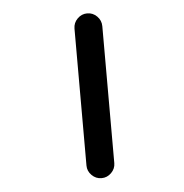

<svg xmlns="http://www.w3.org/2000/svg" viewBox="-44 -589 587 611"><g transform="rotate(-5 250.0 -284.0)"><path d="M211.9 -64.5V-502Q211.9 -520.5 225.1 -533.7Q238.3 -546.9 256.3 -546.9Q274.4 -546.9 287.6 -533.7Q300.8 -520.5 300.8 -502V-64.5Q300.8 -46.9 287.6 -33.7Q274.4 -20.5 256.3 -20.5Q238.3 -20.5 225.1 -33.7Q211.9 -46.9 211.9 -64.5Z"/></g></svg>

Font: Rounded-X Mgen+ 1m regular
Style: Regular
Weight: 400
Designer: [Source Han Sans]
Ryoko NISHIZUKA  (kana & ideographs); Paul D. Hunt (Latin, Greek & Cyrillic); Wenlong ZHANG  (bopomofo
Version: Version 1.059.20150602